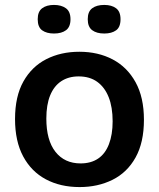

<svg xmlns="http://www.w3.org/2000/svg" viewBox="-20 -746 645 779"><path d="M303 13Q225 13 166 -18.5Q107 -50 74 -111.5Q41 -173 41 -263Q41 -355 75 -415.5Q109 -476 168 -506Q227 -536 302 -536Q378 -536 437 -505Q496 -474 530 -412.5Q564 -351 564 -260Q564 -168 530 -107Q496 -46 436.5 -16.5Q377 13 303 13ZM307 -83Q349 -83 378 -102.5Q407 -122 422 -161Q437 -200 437 -254Q437 -311 421 -351.5Q405 -392 374.5 -414Q344 -436 299 -436Q258 -436 228.5 -416.5Q199 -397 183.5 -359Q168 -321 168 -265Q168 -177 205 -130Q242 -83 307 -83ZM403 -610Q372 -610 354 -623.5Q336 -637 336 -668Q336 -699 354 -712.5Q372 -726 403 -726Q433 -726 451 -712.5Q469 -699 469 -668Q469 -636 451 -623Q433 -610 403 -610ZM199 -610Q169 -610 151 -623Q133 -636 133 -668Q133 -699 151 -712.5Q169 -726 199 -726Q229 -726 247.5 -712.5Q266 -699 266 -668Q266 -637 248 -623.5Q230 -610 199 -610Z"/></svg>

Font: Bricolage Grotesque 17pt SemiBold
Style: Regular
Weight: 600
Version: Version 1.001;gftools[0.9.33.dev8+g029e19f]